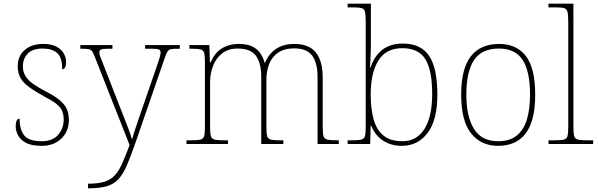

<svg xmlns="http://www.w3.org/2000/svg" viewBox="-20 -780 3240 1040"><path d="M206 10Q150 10 119.5 -7Q89 -24 77 -48.5Q65 -73 65 -95Q65 -109 67.5 -118.5Q70 -128 74.5 -132.5Q79 -137 86 -137Q86 -80 110.5 -47.5Q135 -15 206 -15Q265 -15 295 -50Q325 -85 325 -132Q325 -156 318 -175.5Q311 -195 290.5 -213Q270 -231 229 -252Q171 -284 137.5 -308.5Q104 -333 90 -359.5Q76 -386 76 -422Q76 -475 113 -508.5Q150 -542 214 -542Q259 -542 286.5 -527Q314 -512 326 -489.5Q338 -467 338 -445Q338 -426 333 -415.5Q328 -405 317 -405Q317 -470 289 -493.5Q261 -517 211 -517Q156 -517 130 -489.5Q104 -462 104 -421Q104 -390 119 -366.5Q134 -343 162.5 -323.5Q191 -304 231 -283Q282 -257 308 -233.5Q334 -210 343.5 -185.5Q353 -161 353 -131Q353 -68 312 -29Q271 10 206 10Z M457 215Q513 215 547 204Q581 193 603 168.5Q625 144 642.5 104Q660 64 682 6L495 -468Q486 -492 479 -502Q472 -512 459 -514Q446 -516 418 -516H415V-536H589V-516H564Q533 -516 525.5 -511Q518 -506 518 -495Q518 -485 525.5 -467Q533 -449 549 -407L625 -212Q637 -181 651 -146Q665 -111 677 -79Q689 -47 695 -24Q704 -56 715.5 -90.5Q727 -125 743 -171L830 -423Q838 -447 844 -466Q850 -485 850 -495Q850 -506 842.5 -511Q835 -516 804 -516H766V-536H954V-516H950Q922 -516 908.5 -514Q895 -512 888 -502Q881 -492 873 -468L717 -16Q690 62 668.5 112.5Q647 163 621.5 190.5Q596 218 557.5 229Q519 240 458 240H457Z M990 0V-20H1013Q1050 -20 1066 -24Q1082 -28 1086 -43.5Q1090 -59 1090 -94V-442Q1090 -477 1086 -492.5Q1082 -508 1067.5 -512Q1053 -516 1023 -516H1006V-536H1114L1117 -443H1122Q1135 -477 1157 -498.5Q1179 -520 1208.5 -531Q1238 -542 1273 -542Q1319 -542 1347 -528Q1375 -514 1390.5 -491Q1406 -468 1413 -441H1416Q1427 -468 1447 -491Q1467 -514 1498.5 -528Q1530 -542 1574 -542Q1654 -542 1691 -495.5Q1728 -449 1728 -361V-94Q1728 -59 1732 -43.5Q1736 -28 1752.5 -24Q1769 -20 1805 -20H1815V0H1700V-365Q1700 -439 1671 -478.5Q1642 -518 1574 -518Q1521 -518 1487.5 -495.5Q1454 -473 1438.5 -434.5Q1423 -396 1423 -349V-94Q1423 -59 1427 -43.5Q1431 -28 1447 -24Q1463 -20 1500 -20H1515V0H1395V-365Q1395 -438 1366.5 -477.5Q1338 -517 1267 -517Q1217 -517 1184 -491.5Q1151 -466 1134.5 -424.5Q1118 -383 1118 -334V-94Q1118 -59 1122 -43.5Q1126 -28 1142.5 -24Q1159 -20 1195 -20H1215V0Z M2156 10Q2099 10 2055.5 -18Q2012 -46 1991 -99H1988L1985 0H1863V-20H1884Q1921 -20 1937 -24Q1953 -28 1957 -43.5Q1961 -59 1961 -94V-662Q1961 -699 1957 -715.5Q1953 -732 1938.5 -736Q1924 -740 1894 -740H1863V-760H1989V-560Q1989 -541 1988.5 -515.5Q1988 -490 1987 -463.5Q1986 -437 1984 -414H1987Q2007 -476 2050.5 -510Q2094 -544 2163 -544Q2259 -544 2304 -478Q2349 -412 2349 -267Q2349 -129 2296 -59.5Q2243 10 2156 10ZM2160 -15Q2237 -15 2279 -81.5Q2321 -148 2321 -270Q2321 -400 2284 -459.5Q2247 -519 2159 -519Q2071 -519 2029.5 -452Q1988 -385 1988 -269Q1988 -190 2004 -133Q2020 -76 2057.5 -45.5Q2095 -15 2160 -15Z M2678 10Q2585 10 2531.5 -58Q2478 -126 2478 -267Q2478 -407 2530 -474.5Q2582 -542 2683 -542Q2778 -542 2828.5 -476.5Q2879 -411 2879 -267Q2879 -126 2828 -58Q2777 10 2678 10ZM2678 -15Q2742 -15 2780 -46.5Q2818 -78 2834.5 -134.5Q2851 -191 2851 -267Q2851 -395 2810.5 -456Q2770 -517 2683 -517Q2589 -517 2547.5 -454.5Q2506 -392 2506 -267Q2506 -148 2547.5 -81.5Q2589 -15 2678 -15Z M2951 0V-20H2981Q3018 -20 3034 -24Q3050 -28 3054 -43.5Q3058 -59 3058 -94V-662Q3058 -699 3054 -715.5Q3050 -732 3035.5 -736Q3021 -740 2991 -740H2951V-760H3086V-94Q3086 -59 3090 -43.5Q3094 -28 3110.5 -24Q3127 -20 3163 -20H3193V0Z"/></svg>

Font: Noto Serif Tibetan Thin
Style: Regular
Weight: 250
Version: Version 2.103